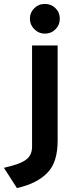

<svg xmlns="http://www.w3.org/2000/svg" viewBox="-87 -742 389 976"><path d="M141 -571Q110 -571 87.5 -593.5Q65 -616 65 -647Q65 -678 87 -700Q109 -722 141 -722Q173 -722 195 -700.5Q217 -679 217 -647Q217 -615 195 -593Q173 -571 141 -571ZM-67 111Q14 93 45 70Q76 47 76 4V-511H206V-28Q206 82 156 134Q103 191 -1 214Z"/></svg>

Font: OVRPSS Recut ExtraBold
Style: Regular
Weight: 800
Designer: Giant Group
Foundry: Giant Group
Version: Version 1.001;hotconv 1.0.109;makeotfexe 2.5.65596